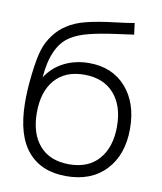

<svg xmlns="http://www.w3.org/2000/svg" viewBox="-84 -803 746 885"><g transform="rotate(10 289.0 -360.0)"><path d="M284.2 15.1Q168.9 15.1 105.7 -59.1Q42.5 -133.3 40.5 -282.2Q39.6 -345.2 48.6 -421.4Q57.6 -497.6 70.3 -537.6Q82.5 -575.7 107.2 -608.6Q131.8 -641.6 164.1 -662.1Q200.2 -686.5 253.7 -699.7Q307.1 -712.9 379.2 -721.4Q451.2 -730 474.6 -734.9L481.4 -681.6Q472.2 -680.2 398.7 -670.2Q325.2 -660.2 274.9 -647.5Q224.6 -634.8 192.4 -614.3Q111.8 -565.4 100.1 -414.1Q130.9 -463.4 183.6 -490Q236.3 -516.6 300.8 -516.6Q409.7 -516.6 473.9 -443.6Q538.1 -370.6 538.1 -250.5Q538.1 -128.4 470 -56.4Q401.9 15.6 284.2 15.1ZM289.1 -41Q379.4 -41 428.2 -97.4Q477.1 -153.8 477.1 -250.5Q477.1 -348.1 427.2 -404.1Q377.4 -460 288.1 -460Q199.2 -460 150.6 -404.3Q102.1 -348.6 102.1 -250.5Q102.1 -152.3 150.6 -96.7Q199.2 -41 289.1 -41Z"/></g></svg>

Font: Manrope Light
Style: Regular
Weight: 300
Designer: Mikhail Sharanda
Foundry: Mikhail Sharanda
Version: Version 4.505;FEAKit 1.0